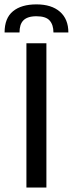

<svg xmlns="http://www.w3.org/2000/svg" viewBox="-36 -834 324 854"><path d="M0 0ZM170.4 0H81.5V-641.6H170.4ZM126 -814.5Q193.4 -814.5 230.7 -781.7Q268.1 -749 268.1 -689.5H201.7Q201.7 -723.6 184.8 -742.7Q168 -761.7 126 -761.7Q105 -761.7 90.6 -756.8Q76.2 -752 67.4 -742.7Q58.6 -733.4 54.7 -720Q50.8 -706.5 50.8 -689.5H-15.6Q-15.6 -753.4 21.7 -783.9Q59.1 -814.5 126 -814.5Z"/></svg>

Font: Carlito
Style: Regular
Weight: 400
Designer: Lukasz Dziedzic
Foundry: tyPoland Lukasz Dziedzic
Version: Version 1.103; Beta1; all basic design good, some composites